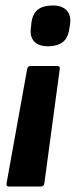

<svg xmlns="http://www.w3.org/2000/svg" viewBox="-20 -526 277 701"><path d="M191 -285Q200 -285 198 -273L142 143Q140 155 130 155H12Q2 155 4 143L79 -273Q81 -285 91 -285ZM173 -506Q206 -506 223 -488.5Q240 -471 236 -439L233 -420Q228 -386 208 -371.5Q188 -357 155 -357Q121 -357 104.5 -375Q88 -393 93 -426L95 -445Q100 -478 119.5 -492Q139 -506 173 -506Z"/></svg>

Font: Sofia Sans Extra Condensed ExtraBold
Style: Italic
Weight: 800
Italic angle: -9°
Designer: Botio Nikoltchev, Ani Petrova
Foundry: lettersoup
Version: Version 4.101; ttfautohint (v1.8.4.7-5d5b)